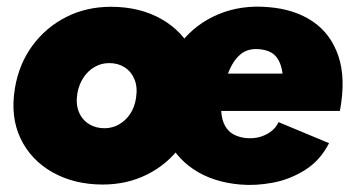

<svg xmlns="http://www.w3.org/2000/svg" viewBox="-20 -532 1040 566"><path d="M283 12Q199 12 135 -24Q71 -60 40.5 -124Q10 -188 24 -272Q36 -344 76 -398Q116 -452 175.5 -482Q235 -512 307 -512Q392 -512 455.5 -476Q519 -440 549.5 -376.5Q580 -313 565 -228Q553 -156 513.5 -102Q474 -48 414.5 -18Q355 12 283 12ZM288 -154Q311 -154 330.5 -165Q350 -176 363.5 -196Q377 -216 381 -243Q386 -275 376.5 -298Q367 -321 347.5 -333.5Q328 -346 302 -346Q279 -346 259.5 -335Q240 -324 226.5 -304Q213 -284 208 -257Q203 -225 212.5 -202Q222 -179 242 -166.5Q262 -154 288 -154ZM688 12Q607 5 550.5 -33Q494 -71 468.5 -133Q443 -195 456 -272Q469 -350 513 -406Q557 -462 624 -490Q691 -518 771 -511Q848 -505 901.5 -469Q955 -433 977.5 -367Q1000 -301 982 -205H632Q634 -177 644 -160Q654 -143 670 -135Q686 -127 705 -125Q738 -122 764.5 -135.5Q791 -149 801 -172L950 -110Q924 -59 879.5 -31Q835 -3 784.5 6.5Q734 16 688 12ZM652 -315H813Q809 -347 793.5 -365.5Q778 -384 744 -387Q710 -390 688 -371Q666 -352 652 -315Z"/></svg>

Font: Figtree Black
Style: Italic
Weight: 900
Italic angle: -9.5°
Foundry: Erik Kennedy
Version: Version 2.001;gftools[0.9.30]